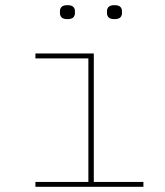

<svg xmlns="http://www.w3.org/2000/svg" viewBox="-20 -723 640 743"><path d="M117 -19H322V-497H117V-516H343V-19H535V0H117ZM241 -649Q225 -649 218.5 -655.5Q212 -662 212 -672V-680Q212 -690 218.5 -696.5Q225 -703 241 -703Q257 -703 263.5 -696.5Q270 -690 270 -680V-672Q270 -662 263.5 -655.5Q257 -649 241 -649ZM423 -649Q407 -649 400.5 -655.5Q394 -662 394 -672V-680Q394 -690 400.5 -696.5Q407 -703 423 -703Q439 -703 445.5 -696.5Q452 -690 452 -680V-672Q452 -662 445.5 -655.5Q439 -649 423 -649Z"/></svg>

Font: IBM Plex Mono Thin
Style: Regular
Weight: 100
Monospace: yes
Designer: Mike Abbink, Paul van der Laan, Pieter van Rosmalen
Foundry: Bold Monday
Version: Version 2.3